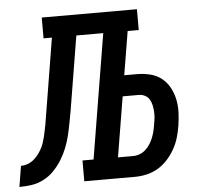

<svg xmlns="http://www.w3.org/2000/svg" viewBox="-108 -790 910 846"><g transform="rotate(-5 347.0 -367.5)"><path d="M-56 0 -41 -92Q-27 -92 -13.5 -96.5Q0 -101 12 -110Q24 -119 33.5 -131Q43 -143 50.5 -156Q58 -169 62.5 -182.5Q67 -196 70.5 -210Q74 -224 76.5 -237.5Q79 -251 82 -265L144 -643H107V-735H528V-643H479L447 -450H503Q533 -450 561.5 -443Q590 -436 611.5 -419Q633 -402 646.5 -377.5Q660 -353 666 -325Q672 -297 671 -267Q670 -237 665 -207Q661 -181 653.5 -155.5Q646 -130 632.5 -106Q619 -82 600 -61Q581 -40 557.5 -26Q534 -12 507.5 -6Q481 0 456 0H231V-92H280L371 -643H252L198 -315Q193 -288 188 -261Q183 -234 176.5 -207Q170 -180 159.5 -153.5Q149 -127 134 -102.5Q119 -78 98.5 -56.5Q78 -35 52 -21.5Q26 -8 -1.5 -4Q-29 0 -56 0ZM388 -92H455Q470 -92 484.5 -97.5Q499 -103 510.5 -113.5Q522 -124 530.5 -137.5Q539 -151 544.5 -165Q550 -179 553.5 -193.5Q557 -208 559 -222Q562 -237 563.5 -251.5Q565 -266 564 -280Q563 -294 560 -308Q557 -322 550 -333.5Q543 -345 530.5 -351.5Q518 -358 503 -358H432Z"/></g></svg>

Font: Iosevka Etoile Semibold
Style: Italic
Weight: 600
Italic angle: -9°
Designer: Belleve Invis
Foundry: Belleve Invis
Version: Version 22.1.2; ttfautohint (v1.8.4)